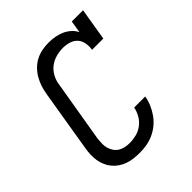

<svg xmlns="http://www.w3.org/2000/svg" viewBox="-206 -873 1012 1012"><g transform="rotate(-45 300.0 -367.5)"><path d="M252 8Q229 8 207.5 5.5Q186 3 165.5 -4Q145 -11 127.5 -23Q110 -35 97 -50.5Q84 -66 75.5 -85.5Q67 -105 63.5 -126.5Q60 -148 61 -170.5Q62 -193 66 -215L123 -560Q127 -584 134.5 -607Q142 -630 154.5 -652Q167 -674 185.5 -692.5Q204 -711 226.5 -722.5Q249 -734 273.5 -738.5Q298 -743 321 -743Q345 -743 368 -739Q391 -735 411.5 -726Q432 -717 449 -702Q466 -687 476 -667L487 -735H571L541 -554H457Q461 -577 457 -600.5Q453 -624 438.5 -640Q424 -656 401.5 -663Q379 -670 356 -670Q339 -670 321.5 -667Q304 -664 287.5 -657.5Q271 -651 256 -639.5Q241 -628 230.5 -613Q220 -598 213.5 -581.5Q207 -565 205 -548L147 -203Q145 -185 144.5 -167.5Q144 -150 148.5 -134Q153 -118 162.5 -104Q172 -90 186 -81.5Q200 -73 217 -69.5Q234 -66 252 -66Q276 -66 301 -72.5Q326 -79 347 -95Q368 -111 381 -134Q394 -157 399 -182H481Q477 -156 466.5 -131Q456 -106 440 -83Q424 -60 402.5 -42Q381 -24 355.5 -12.5Q330 -1 304 3.5Q278 8 252 8Z"/></g></svg>

Font: Iosevka Slab Extended Oblique
Style: Regular
Weight: 400
Width: 7
Italic angle: -9°
Monospace: yes
Designer: Belleve Invis
Foundry: Belleve Invis
Version: Version 11.1.0; ttfautohint (v1.8.3)